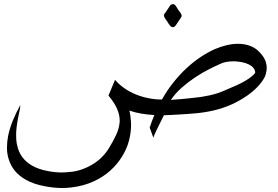

<svg xmlns="http://www.w3.org/2000/svg" viewBox="-20 -563 1362 942"><path d="M824.2 -542Q827.1 -543 829.6 -543Q832 -543 835 -541.3Q837.9 -539.6 841.6 -535.2Q845.2 -530.8 847.9 -525.6Q850.6 -520.5 853 -517.1Q857.4 -510.7 863.3 -503.2Q869.1 -495.6 871.1 -488.3V-486.3Q871.1 -481.9 868.9 -478.3Q866.7 -474.6 863.8 -470.7L844.2 -441.4Q841.8 -437.5 838.6 -434.3Q835.4 -431.2 831.5 -430.2Q829.6 -429.7 827.6 -429.7Q824.7 -429.7 821 -431.6Q817.4 -433.6 814 -437.5Q810.5 -441.4 807.6 -446.3Q804.7 -451.2 802.2 -455.1Q798.3 -461.4 792.2 -469.2Q786.1 -477.1 784.7 -484.4Q784.2 -485.8 784.2 -487.3Q784.2 -491.2 786.4 -494.6Q788.6 -498 792 -502L811.5 -530.8Q813.5 -535.2 816.9 -538.3Q820.3 -541.5 824.2 -542ZM1064.9 -251.5Q1040 -240.7 1006.6 -223.9Q973.1 -207 938.7 -184.3Q904.3 -161.6 872.3 -133.5Q840.3 -105.5 818.4 -72.8Q825.7 -73.2 840.6 -74.5Q855.5 -75.7 871.6 -77.1Q887.7 -78.6 902.3 -80.1Q917 -81.5 923.8 -82.5H925.3Q969.2 -86.4 1010 -95.5Q1050.8 -104.5 1087.9 -121.6Q1104.5 -129.4 1124.3 -137.5Q1144 -145.5 1163.6 -155.5Q1183.1 -165.5 1200.9 -177.5Q1218.8 -189.5 1231.9 -205.1V-206.5Q1231.9 -219.2 1223.6 -229.5Q1215.3 -239.7 1200.9 -246.8Q1186.5 -253.9 1168.5 -257.6Q1150.4 -261.2 1131.8 -262.2H1125.5Q1110.4 -262.2 1094.2 -259.8Q1078.1 -257.3 1064.9 -251.5ZM714.4 63Q719.7 47.4 725.1 32Q730.5 16.6 737.3 1.5Q705.1 -0.5 674.6 -5.4Q644 -10.3 614.7 -20.5Q618.2 -6.8 619.9 7.1Q621.6 21 622.6 34.7Q623 43 623 50.8Q623 88.4 612.5 128.2Q602.1 168 578.1 206.1Q554.7 244.1 519.8 275.1Q484.9 306.2 439.9 326.7Q389.2 350.1 328.1 356.9Q307.1 359.4 285.2 359.4Q242.7 359.4 196.3 350.1Q143.6 339.8 107.4 319.3Q74.7 300.8 54.4 276.6Q34.2 252.4 24.4 223.1Q14.6 195.3 14.2 165V160.6Q14.2 132.8 20 103Q27.8 65.4 43.5 27.3Q59.1 -10.7 79.6 -47.4V-45.4Q79.6 -37.1 76.4 -21.7Q73.2 -6.3 68.8 15.1Q64.5 36.6 61.5 61.5Q59.1 79.1 59.1 97.2Q59.1 105 59.8 122.1Q60.5 139.2 67.9 164.3Q75.2 189.5 92.3 211.4Q109.4 233.4 138.2 250Q167 266.6 210.4 275.4Q249 283.2 283.7 283.2Q301.3 283.2 334.5 279.5Q367.7 275.9 408.2 257.3Q441.9 241.7 468.5 218.5Q495.1 195.3 513.2 166Q535.6 129.4 550 98.4Q564.5 67.4 566.9 37.1Q567.4 33.2 567.4 29.3Q567.4 2.9 555.4 -26.6Q543.5 -56.2 512.2 -94.2L544.4 -171.4Q564 -148.4 589.8 -130.4Q615.7 -112.3 645.5 -100.1Q675.3 -87.9 708.3 -81.3Q741.2 -74.7 774.4 -74.7Q801.3 -122.1 833 -161.4Q864.7 -200.7 898.4 -231.4Q932.1 -262.2 966.8 -284.9Q1001.5 -307.6 1034.7 -322.3Q1064.9 -335 1093.3 -341.6Q1121.6 -348.1 1147.5 -348.1Q1176.3 -348.1 1200.4 -340.3Q1224.6 -332.5 1243.2 -316.9Q1272.9 -290 1282.7 -263.2Q1288.6 -246.1 1288.6 -229Q1288.6 -219.2 1284.7 -201.7Q1280.8 -184.1 1263.2 -160.4Q1245.6 -136.7 1221.7 -116.2Q1197.8 -95.7 1170.7 -79.3Q1143.6 -63 1119.1 -51.8Q1075.7 -32.2 1028.8 -21.2Q981.9 -10.3 931.6 -6.3H930.7Q917.5 -4.9 898.2 -3.7Q878.9 -2.4 858.4 -1.2Q837.9 0 818.1 1Q798.3 2 784.2 2.4Q779.3 12.7 772.2 26.6Q765.1 40.5 757.6 55.9Q750 71.3 743.2 85.9Q736.3 100.6 732.4 112.3Z"/></svg>

Font: Dima Niloofar
Style: Regular
Weight: 400
Designer: R.Balvardi
Foundry: Dima Software Group
Version: Version 3.00;November 13, 2018;FontCreator 11.5.0.2427 64-bi